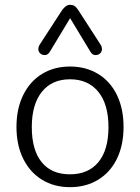

<svg xmlns="http://www.w3.org/2000/svg" viewBox="-20 -775 585 802"><path d="M391.1 -97.9Q433.1 -148.9 433.1 -244.1Q433.1 -339.4 390.6 -391.6Q348.1 -443.8 272.5 -443.8Q196.8 -443.8 154.8 -391.4Q112.8 -338.9 112.8 -243.9Q112.8 -148.9 153.8 -97.9Q194.8 -46.9 272 -46.9Q349.1 -46.9 391.1 -97.9ZM76.9 -112.1Q48.8 -168.9 48.8 -244.9Q48.8 -320.8 76.9 -377.9Q105 -435.1 155.5 -466.1Q206.1 -497.1 272.5 -497.1Q338.9 -497.1 389.9 -466.1Q440.9 -435.1 468.5 -377.9Q496.1 -320.8 496.1 -244.9Q496.1 -168.9 468.5 -112.1Q440.9 -55.2 389.9 -24.2Q338.9 6.8 272.5 6.8Q206.1 6.8 155.5 -24.2Q105 -55.2 76.9 -112.1ZM146 -588.9 240.2 -733.9Q256.8 -754.9 270.5 -754.9Q284.2 -754.9 291.5 -750Q298.8 -745.1 306.2 -733.9L399.9 -588.9Q405.8 -580.1 405.8 -569.8Q405.8 -559.6 398.4 -552.2Q391.1 -544.9 378.4 -544.9Q365.7 -544.9 356.9 -560.1L272.9 -699.2L189 -560.1Q180.2 -544.9 167.5 -544.9Q154.8 -544.9 147.5 -552.5Q140.1 -560.1 140.1 -569.8Q140.1 -579.6 146 -588.9Z"/></svg>

Font: Nunito-Light
Style: Regular
Weight: 300
Designer: Vernon Adams
Foundry: newtypography
Version: Version 3.000